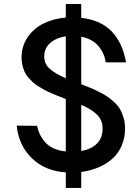

<svg xmlns="http://www.w3.org/2000/svg" viewBox="-20 -846 691 952"><path d="M382.8 -428.2Q411.1 -417.5 428.2 -410.4Q445.3 -403.3 470.9 -390.6Q496.6 -377.9 512.5 -366.9Q528.3 -356 546.9 -338.9Q565.4 -321.8 575.7 -303.7Q585.9 -285.6 593 -261.5Q600.1 -237.3 600.1 -210Q600.1 -163.1 583.5 -124.3Q566.9 -85.4 537.1 -59.1Q507.3 -32.7 468.3 -16.1Q429.2 0.5 382.8 6.8V85.9H306.2V8.8Q201.2 1.5 136.5 -63Q71.8 -127.4 63 -223.1L164.1 -222.2Q173.8 -172.4 207.5 -137.2Q241.2 -102.1 306.2 -95.2V-355Q305.7 -355.5 304 -356Q302.2 -356.4 301.8 -356.9Q278.8 -365.7 267.1 -370.4Q255.4 -375 233.9 -384.3Q212.4 -393.6 200.4 -400.1Q188.5 -406.7 170.7 -417.7Q152.8 -428.7 142.6 -438.5Q132.3 -448.2 120.1 -462.2Q107.9 -476.1 101.8 -490.2Q95.7 -504.4 91.3 -522.5Q86.9 -540.5 86.9 -560.1Q86.9 -617.7 117.4 -661.9Q147.9 -706.1 196.8 -730Q245.6 -753.9 306.2 -758.8V-826.2H382.8V-757.8Q480.5 -746.1 534.2 -689.7Q587.9 -633.3 605 -537.1H503.9Q498 -582 468.3 -617.4Q438.5 -652.8 382.8 -664.1ZM199.2 -565.9Q199.2 -529.3 226.6 -504.9Q253.9 -480.5 306.2 -458V-666Q259.8 -659.2 229.5 -633.3Q199.2 -607.4 199.2 -565.9ZM488.8 -207Q489.3 -249.5 461.7 -276.9Q434.1 -304.2 382.8 -326.2V-97.2Q432.1 -106 460.2 -133.5Q488.3 -161.1 488.8 -207Z"/></svg>

Font: Oakes Grotesk Medium
Style: Regular
Weight: 500
Designer: Samuel Oakes
Foundry: Samuel Oakes
Version: Version 1.000;PS 001.000;hotconv 1.0.88;makeotf.lib2.5.64775